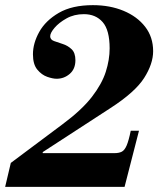

<svg xmlns="http://www.w3.org/2000/svg" viewBox="-26 -726 616 746"><path d="M-6 0 16 -93 218 -244Q292 -299 331 -349.5Q370 -400 385 -447Q400 -494 400 -538Q400 -609 373 -640Q346 -671 300 -671Q262 -671 232.5 -654.5Q203 -638 186 -618Q169 -598 169 -585Q169 -572 184 -566.5Q199 -561 218 -555Q237 -549 252 -535Q267 -521 267 -492Q267 -458 245 -439Q223 -420 194 -420Q179 -420 157.5 -427.5Q136 -435 119 -455.5Q102 -476 102 -515Q102 -558 126.5 -602Q151 -646 202.5 -676Q254 -706 335 -706Q401 -706 454 -684Q507 -662 538 -622Q569 -582 569 -527Q569 -478 534 -423Q499 -368 403 -306L140 -135V-131H419Q436 -131 447 -136.5Q458 -142 466 -160.5Q474 -179 482 -218H514L458 0Z"/></svg>

Font: Libre Bodoni
Style: Bold Italic
Weight: 700
Italic angle: -13°
Version: Version 2.005;gftools[0.9.23]